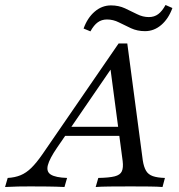

<svg xmlns="http://www.w3.org/2000/svg" viewBox="-84 -749 717 769"><path d="M-63.7 0 -53.2 -36.3Q-24.2 -37.9 -1.6 -47.2Q21 -56.5 41.5 -76.6Q62.1 -96.8 85.5 -130.6L391.1 -575H425.8L487.9 -106.5Q491.9 -80.6 500.8 -65.3Q509.7 -50 528.2 -43.5Q546.8 -37.1 576.6 -36.3L566.9 0Q547.6 -1.6 514.9 -2Q482.3 -2.4 439.5 -2.4Q391.1 -2.4 355.2 -2Q319.4 -1.6 299.2 0L309.7 -36.3Q353.2 -37.1 375.4 -42.7Q397.6 -48.4 404 -62.9Q410.5 -77.4 407.3 -104L357.3 -481.5L376.6 -496L144.4 -157.3Q114.5 -113.7 107.7 -87.5Q100.8 -61.3 119.8 -49.6Q138.7 -37.9 184.7 -36.3L174.2 0Q141.1 -1.6 106.5 -2Q71.8 -2.4 37.9 -2.4Q13.7 -2.4 -11.3 -2Q-36.3 -1.6 -63.7 0ZM163.7 -204.8 187.9 -241.1H425.8L430.6 -204.8ZM496.8 -624.2Q466.1 -624.2 440.7 -635.9Q415.3 -647.6 392.3 -659.3Q369.4 -671 344.4 -671Q323.4 -671 307.7 -659.7Q291.9 -648.4 278.2 -623.4L250.8 -634.7Q266.1 -677.4 295.2 -702.4Q324.2 -727.4 360.5 -727.4Q391.1 -727.4 416.5 -715.7Q441.9 -704 464.9 -692.3Q487.9 -680.6 512.1 -680.6Q533.9 -680.6 549.6 -692.3Q565.3 -704 579 -729L606.5 -716.9Q591.1 -674.2 562.1 -649.2Q533.1 -624.2 496.8 -624.2Z"/></svg>

Font: Playfair 9pt
Style: Italic
Weight: 400
Italic angle: -15.6°
Designer: Claus Eggers Sørensen
Foundry: Claus Eggers Sørensen
Version: Version 2.001;gftools[0.9.30]